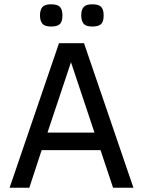

<svg xmlns="http://www.w3.org/2000/svg" viewBox="-20 -878 669 898"><path d="M24.9 0 255.9 -675.8H373L604 0H508.8L450.2 -175.8H174.8L117.2 0ZM202.1 -257.8H421.9L312 -586.9ZM464.8 -806.2Q464.8 -776.9 452.9 -765.4Q440.9 -753.9 411.6 -753.9Q380.9 -753.9 370.4 -768.1Q359.9 -782.2 359.9 -806.2Q359.9 -832 371.3 -845Q382.8 -857.9 411.6 -857.9Q441.9 -857.9 453.4 -845.5Q464.8 -833 464.8 -806.2ZM272 -806.2Q272 -776.9 260 -765.4Q248 -753.9 218.8 -753.9Q188 -753.9 177.5 -768.1Q167 -782.2 167 -806.2Q167 -832 178.5 -845Q189.9 -857.9 218.8 -857.9Q249 -857.9 260.5 -845.5Q272 -833 272 -806.2Z"/></svg>

Font: ClearSansRegular
Style: Regular
Weight: 400
Foundry: Intel Corporation
Version: Version 1.00